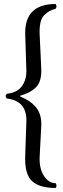

<svg xmlns="http://www.w3.org/2000/svg" viewBox="-20 -727 317 959"><path d="M178.2 -551.8 186 -386.2Q189 -324.2 163.1 -294.7Q137.2 -265.1 81.1 -249V-245.1Q136.2 -222.2 162.6 -187.5Q189 -152.8 186 -95.2L178.2 54.2Q175.3 114.3 199.2 151.1Q223.1 188 257.8 188Q261.7 191.9 262 200Q262.2 208 257.8 211.9Q176.8 211.9 139.4 177Q102.1 142.1 106 48.8L111.8 -121.1Q114.7 -223.1 14.2 -234.9Q2 -247.1 14.2 -258.8Q64.9 -263.7 88.4 -295.4Q111.8 -327.1 111.8 -370.1L106 -554.2Q101.1 -707 257.8 -707Q261.7 -702.1 262 -695.1Q262.2 -688 257.8 -683.1Q239.7 -678.2 228.3 -672.1Q216.8 -666 202.4 -652.6Q188 -639.2 182.1 -614Q176.3 -588.9 178.2 -551.8Z"/></svg>

Font: Linux Libertine
Style: Regular
Weight: 400
Designer: Philipp H. Poll
Foundry: Philipp H. Poll
Version: Version 5.3.0 ; ttfautohint (v0.9)